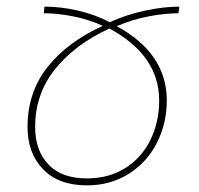

<svg xmlns="http://www.w3.org/2000/svg" viewBox="-20 -549 601 579"><path d="M63 -166Q63 -271 123.5 -347Q184 -423 290 -471Q249 -490 201.5 -499.5Q154 -509 112 -509L114 -529Q164 -529 215.5 -517Q267 -505 311 -482Q361 -505 417.5 -517Q474 -529 521 -529L518 -509Q477 -509 427.5 -499.5Q378 -490 332 -470Q483 -388 483 -246Q483 -176 452.5 -117Q422 -58 367 -24Q312 10 242 10Q157 10 110 -38.5Q63 -87 63 -166ZM310 -463Q207 -416 146.5 -341Q86 -266 86 -166Q86 -95 126 -53Q166 -11 242 -11Q308 -11 357.5 -42Q407 -73 433.5 -127Q460 -181 460 -246Q460 -382 310 -463Z"/></svg>

Font: FiraGO Thin
Style: Italic
Weight: 100
Italic angle: -8°
Designer: bBox Type GmbH
Foundry: bBox Type GmbH
Version: Version 1.001